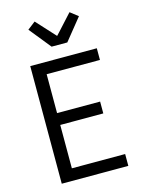

<svg xmlns="http://www.w3.org/2000/svg" viewBox="-142 -1073 884 1159"><g transform="rotate(-15 300.0 -494.0)"><path d="M96 0V-735H512V-662H179V-419H448V-345H179V-74H512V0ZM251 -815 142 -950 191 -988 300 -869 316 -886 409 -988 458 -950 349 -815Z"/></g></svg>

Font: Iosevka Extended
Style: Regular
Weight: 400
Width: 7
Monospace: yes
Designer: Belleve Invis
Foundry: Belleve Invis
Version: Version 32.5.0; ttfautohint (v1.8.4)